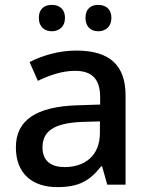

<svg xmlns="http://www.w3.org/2000/svg" viewBox="-20 -756 614 786"><path d="M139 -682C139 -646 163 -628 192 -628C221 -628 246 -646 246 -682C246 -721 221 -736 192 -736C163 -736 139 -721 139 -682ZM330 -682C330 -646 353 -628 382 -628C411 -628 436 -646 436 -682C436 -721 411 -736 382 -736C353 -736 330 -721 330 -682ZM292 -549C220 -549 152 -528 101 -502L135 -425C181 -447 232 -466 287 -466C352 -466 390 -437 390 -358V-328L298 -325C127 -320 45 -263 45 -153C45 -41 117 10 214 10C304 10 347 -16 394 -75H398L419 0H494V-365C494 -491 427 -549 292 -549ZM317 -257 389 -259V-212C389 -118 327 -72 244 -72C191 -72 154 -96 154 -152C154 -215 194 -252 317 -257Z"/></svg>

Font: Noto Sans Bamum Medium
Style: Regular
Weight: 500
Designer: Monotype Design Team
Foundry: Monotype Imaging Inc.
Version: Version 2.002